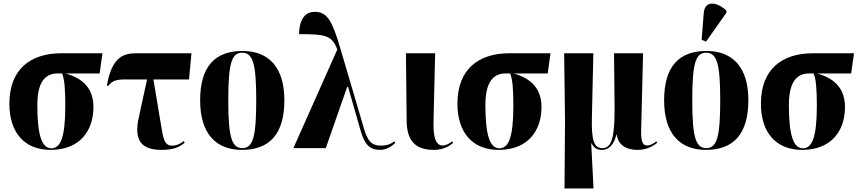

<svg xmlns="http://www.w3.org/2000/svg" viewBox="-20 -837 4857 1085"><path d="M266 10C434 10 508 -101 508 -232C508 -335 451 -394 350 -422H543L559 -536H327C151 -536 33 -445 33 -251C33 -89 117 10 266 10ZM270 1C217 1 191 -71 191 -243C191 -375 236 -422 306 -422H331C344 -390 349 -337 349 -240C349 -60 322 1 270 1Z M893 10C949 10 991 -1 1024 -31L1018 -40C1004 -27 979 -14 954 -14C908 -14 903 -49 887 -148L847 -388H1048L1062 -536H750C674 -536 612 -512 584 -354L592 -351C612 -380 636 -388 685 -388H811L760 -153C742 -44 778 10 893 10Z M1347 10C1505 10 1587 -82 1587 -270C1587 -458 1498 -549 1350 -549C1192 -549 1111 -458 1111 -270C1111 -82 1200 10 1347 10ZM1349 0C1290 0 1270 -61 1270 -270C1270 -479 1289 -539 1348 -539C1409 -539 1428 -479 1428 -270C1428 -61 1409 0 1349 0Z M1638 0H1821L1942 -346H1947L2018 -98C2043 -11 2076 10 2129 10C2159 10 2192 -7 2214 -30L2209 -38C2193 -26 2169 -14 2133 -14C2086 -14 2061 -32 2039 -103L1902 -568C1858 -716 1830 -770 1760 -770C1695 -770 1671 -715 1670 -644C1814 -644 1857 -639 1886 -557Z M2432 10C2486 10 2520 -12 2541 -30L2535 -38C2518 -25 2502 -15 2480 -15C2432 -15 2428 -95 2430 -157L2439 -536H2274L2278 -154C2279 -38 2331 10 2432 10Z M2798 10C2966 10 3040 -101 3040 -232C3040 -335 2983 -394 2882 -422H3075L3091 -536H2859C2683 -536 2565 -445 2565 -251C2565 -89 2649 10 2798 10ZM2802 1C2749 1 2723 -71 2723 -243C2723 -375 2768 -422 2838 -422H2863C2876 -390 2881 -337 2881 -240C2881 -60 2854 1 2802 1Z M3170 228H3334L3321 -27H3323C3336 0 3355 10 3383 10C3428 10 3453 -32 3463 -76H3465C3475 -8 3532 10 3581 10C3631 10 3663 -6 3694 -30L3689 -38C3670 -23 3651 -15 3638 -15C3620 -15 3602 -22 3603 -93L3614 -536H3450L3453 -235C3454 -67 3439 0 3385 0C3338 0 3321 -37 3325 -180L3333 -536H3168L3173 -157Z M3970 -602 4085 -765V-777C4031 -828 3963 -836 3957 -764L3945 -612ZM3969 10C4127 10 4209 -82 4209 -270C4209 -458 4120 -549 3972 -549C3814 -549 3733 -458 3733 -270C3733 -82 3822 10 3969 10ZM3971 0C3912 0 3892 -61 3892 -270C3892 -479 3911 -539 3970 -539C4031 -539 4050 -479 4050 -270C4050 -61 4031 0 3971 0Z M4513 10C4681 10 4755 -101 4755 -232C4755 -335 4698 -394 4597 -422H4790L4806 -536H4574C4398 -536 4280 -445 4280 -251C4280 -89 4364 10 4513 10ZM4517 1C4464 1 4438 -71 4438 -243C4438 -375 4483 -422 4553 -422H4578C4591 -390 4596 -337 4596 -240C4596 -60 4569 1 4517 1Z"/></svg>

Font: Noto Serif Display Condensed ExtraBold
Style: Regular
Weight: 800
Width: 3
Designer: Monotype Design Team
Foundry: Monotype Imaging Inc.
Version: Version 2.009